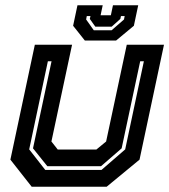

<svg xmlns="http://www.w3.org/2000/svg" viewBox="-20 -710 644 730"><path d="M100.5 0 19.5 -103 112.5 -540H254L175.5 -172L199.5 -141.5H346.5L383.5 -172L462 -540H603.5L510.5 -103L385.5 0ZM152 -64H366L456 -142L527 -477H513L442.5 -146L364 -78H160L105.5 -146L176 -477H162L91 -142ZM302.5 -556 258 -612 274.5 -690H370.5L362.5 -652H401.5L409.5 -690H505.5L489 -612L421.5 -556ZM336.5 -595H404.5L451.5 -636L454 -649H440L437.5 -638L404.5 -608.5H342.5L321.5 -638L324 -649H310L307.5 -636Z"/></svg>

Font: Tourney
Style: Bold Italic
Weight: 700
Italic angle: -12°
Version: Version 1.015